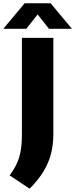

<svg xmlns="http://www.w3.org/2000/svg" viewBox="-72 -970 457 1166"><path d="M108 176 -13.5 95Q14.5 57.5 30.8 21.5Q47 -14.5 54 -56Q61 -97.5 61 -151V-740H252V-155.5Q252 -93 238.2 -38Q224.5 17 193 69.5Q161.5 122 108 176ZM-52 -795 77.5 -950H235.5L365 -795H225.5L142.5 -900H170.5L87.5 -795Z"/></svg>

Font: Encode Sans SC ExtraBold
Style: Regular
Weight: 800
Version: Version 3.002